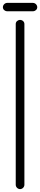

<svg xmlns="http://www.w3.org/2000/svg" viewBox="-54 -1308 278 1330"><path d="M-4 -1288C-20 -1288 -34 -1274 -34 -1258C-34 -1242 -20 -1230 -4 -1230H172H174C190 -1230 204 -1242 204 -1258C204 -1274 190 -1288 174 -1288H172ZM85 -1170C69 -1170 55 -1158 55 -1142V-28C55 -12 69 2 85 2C101 2 115 -12 115 -28V-1142C115 -1158 101 -1170 85 -1170Z"/></svg>

Font: bauhaus_2017
Style: _regular
Weight: 400
Version: Version 1.0